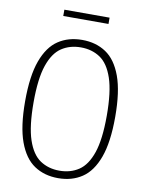

<svg xmlns="http://www.w3.org/2000/svg" viewBox="-97 -960 783 1037"><g transform="rotate(10 294.5 -442.0)"><path d="M294.5 9Q219 9 163.8 -27.8Q108.5 -64.5 78 -147.8Q47.5 -231 47.5 -370Q47.5 -509 78 -592.2Q108.5 -675.5 163.8 -712.2Q219 -749 294.5 -749Q370 -749 425.2 -712.2Q480.5 -675.5 511 -592.2Q541.5 -509 541.5 -370Q541.5 -231 511 -147.8Q480.5 -64.5 425.2 -27.8Q370 9 294.5 9ZM294.5 -32Q355 -32 400.2 -62Q445.5 -92 470.5 -165.2Q495.5 -238.5 495.5 -368Q495.5 -499.5 470.5 -573.5Q445.5 -647.5 400.2 -677.8Q355 -708 294.5 -708Q234 -708 188.8 -678Q143.5 -648 118.5 -574.8Q93.5 -501.5 93.5 -372Q93.5 -240.5 118.5 -166.5Q143.5 -92.5 188.8 -62.2Q234 -32 294.5 -32ZM170.5 -858.5V-893H418.5V-858.5Z"/></g></svg>

Font: Encode Sans Cnd XLt
Style: Regular
Weight: 200
Width: 3
Designer: Multiple Designers
Foundry: Impallari Type
Version: Version 3.002; ttfautohint (v1.8.3) -l 8 -r 50 -G 200 -x 14 